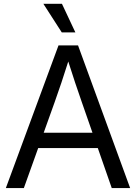

<svg xmlns="http://www.w3.org/2000/svg" viewBox="-20 -959 693 979"><path d="M9.8 0 278.3 -727.5H377.9L643.6 0H549.8L397 -438.5Q381.8 -481.9 363 -537.8Q344.2 -593.8 315.4 -684.6H340.8Q312 -593.8 293.2 -537.8Q274.4 -481.9 258.8 -438.5L101.6 0ZM148.4 -204.1V-282.2H504.9V-204.1ZM294.9 -793.9 201.2 -939.5H295.9L364.3 -793.9Z"/></svg>

Font: Inter Khmer Looped
Style: Regular
Weight: 400
Designer: Rasmus Andersson, Sovichet Tep
Foundry: Anagata Design
Version: Version 1.000